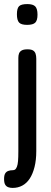

<svg xmlns="http://www.w3.org/2000/svg" viewBox="-44 -717 250 942"><path d="M18 205Q6 205 -3.5 201.5Q-13 198 -18.5 189Q-24 180 -24 161Q-24 143 -18.5 134Q-13 125 -3 121.5Q7 118 19 118Q26 118 30.5 114.5Q35 111 39 101Q43 91 44.5 73Q46 55 46 25V-433Q46 -446 49.5 -455Q53 -464 62.5 -469.5Q72 -475 91 -475Q109 -475 118 -469.5Q127 -464 130.5 -453.5Q134 -443 134 -429V24Q134 68 125.5 102Q117 136 102 159Q87 182 65.5 193.5Q44 205 18 205ZM89 -595Q60 -595 49.5 -606.5Q39 -618 39 -647Q39 -676 49.5 -686.5Q60 -697 90 -697Q118 -697 129 -685.5Q140 -674 140 -645Q140 -617 129 -606Q118 -595 89 -595Z"/></svg>

Font: Fredoka Condensed
Style: Regular
Weight: 400
Width: 3
Designer: Ben Nathan
Foundry: Milena B. Brandão, Ben Nathan
Version: Version 2.001